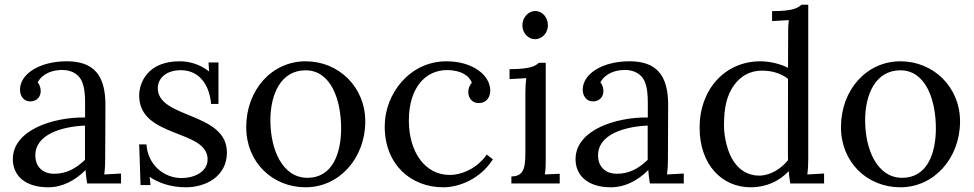

<svg xmlns="http://www.w3.org/2000/svg" viewBox="-20 -775 4116 811"><path d="M338.9 -99.6C298.8 -62 260.7 -41 207 -41C166.5 -41 130.9 -65.4 129.4 -114.7C125.5 -209.5 247.1 -240.7 338.9 -244.6ZM64.5 -396C64.5 -368.7 81.1 -346.7 106.9 -346.7C141.1 -346.7 151.9 -372.6 151.9 -389.2C151.9 -401.4 148.9 -415.5 139.2 -426.8C159.2 -465.3 202.6 -479.5 243.2 -479.5C280.3 -479.5 310.1 -462.9 323.7 -436C336.9 -409.2 339.4 -376 339.4 -341.3V-278.8C206.1 -280.8 34.2 -226.6 34.2 -102.5C34.2 -35.6 83.5 16.1 183.6 16.1C242.7 16.1 296.4 -11.7 341.3 -56.6C342.8 -37.6 344.2 -22.9 348.1 0H491.2V-42L420.4 -38.1C423.8 -65.4 424.3 -85 424.3 -106L425.3 -330.6C425.8 -459.5 374 -516.1 262.2 -516.1C147 -516.1 64.5 -462.9 64.5 -396Z M747.6 -22.9C669.4 -22.9 604 -81.5 598.6 -165H567.9L573.7 6.8H615.7L612.3 -27.8C645.5 -4.9 697.3 16.1 765.1 16.1C849.6 16.1 938.5 -30.3 938.5 -130.9C938.5 -302.7 646.5 -272.9 646.5 -402.8C646.5 -443.4 681.2 -478.5 743.7 -478.5C830.1 -478.5 866.2 -404.3 871.6 -335.9H902.8V-511.2H860.8L863.3 -473.1C821.3 -505.9 775.9 -516.1 738.8 -516.1C604.5 -516.1 567.9 -426.8 567.9 -371.1C567.9 -190.9 856.9 -229.5 856.9 -102.1C856.9 -47.4 797.9 -22.9 747.6 -22.9Z M1271 -478C1378.4 -478 1420.9 -352.5 1420.9 -232.9C1420.9 -127.4 1384.3 -23.9 1278.8 -23.9C1172.9 -23.9 1122.1 -143.1 1122.1 -267.1C1122.1 -376.5 1166 -478 1271 -478ZM1271 -516.1C1128.9 -516.1 1020 -396 1020 -237.8C1020 -89.4 1130.9 16.1 1271 16.1C1413.6 16.1 1522.9 -107.4 1522.9 -262.2C1522.9 -407.2 1411.1 -516.1 1271 -516.1Z M1973.1 -425.3C1961.4 -413.1 1958 -397.9 1958 -384.8C1958 -367.7 1969.7 -338.4 2004.4 -339.8C2034.2 -340.3 2050.8 -363.8 2050.8 -392.6C2050.8 -457 1977.1 -516.1 1865.7 -516.1C1710.9 -516.1 1605 -379.4 1605 -241.2C1605 -78.6 1716.8 16.1 1852.1 16.1C1919.9 16.1 2008.8 -19 2062 -102.1L2036.1 -122.1C2003.4 -73.7 1941.4 -36.1 1878.9 -36.1C1775.9 -36.1 1707 -132.3 1707 -265.6C1707 -404.3 1776.9 -479 1868.2 -479C1896.5 -479 1955.1 -472.2 1973.1 -425.3Z M2199.2 -151.9C2199.2 -80.1 2200.7 -29.8 2140.1 -29.8V0H2344.2V-41L2281.2 -38.1C2285.2 -61 2285.2 -79.1 2285.2 -106V-509.8H2256.3C2241.2 -496.1 2220.2 -482.9 2132.3 -482.9V-440.9L2203.1 -444.8C2199.7 -418 2199.2 -400.9 2199.2 -379.9ZM2294.4 -668C2294.4 -701.7 2270.5 -728.5 2241.2 -728.5C2211.9 -728.5 2186.5 -701.7 2186.5 -668C2186.5 -634.8 2211.4 -609.4 2240.2 -609.4C2268.6 -609.4 2294.4 -634.8 2294.4 -668Z M2715.8 -99.6C2675.8 -62 2637.7 -41 2584 -41C2543.5 -41 2507.8 -65.4 2506.3 -114.7C2502.4 -209.5 2624 -240.7 2715.8 -244.6ZM2441.4 -396C2441.4 -368.7 2458 -346.7 2483.9 -346.7C2518.1 -346.7 2528.8 -372.6 2528.8 -389.2C2528.8 -401.4 2525.9 -415.5 2516.1 -426.8C2536.1 -465.3 2579.6 -479.5 2620.1 -479.5C2657.2 -479.5 2687 -462.9 2700.7 -436C2713.9 -409.2 2716.3 -376 2716.3 -341.3V-278.8C2583 -280.8 2411.1 -226.6 2411.1 -102.5C2411.1 -35.6 2460.4 16.1 2560.5 16.1C2619.6 16.1 2673.3 -11.7 2718.3 -56.6C2719.7 -37.6 2721.2 -22.9 2725.1 0H2868.2V-42L2797.4 -38.1C2800.8 -65.4 2801.3 -85 2801.3 -106L2802.2 -330.6C2802.7 -459.5 2751 -516.1 2639.2 -516.1C2523.9 -516.1 2441.4 -462.9 2441.4 -396Z M3394 -754.9H3365.2C3350.1 -741.2 3329.1 -728 3241.2 -728V-686L3312 -689.9C3308.6 -663.1 3309.1 -646 3309.1 -625L3308.6 -488.3C3283.2 -502.4 3235.8 -516.1 3191.9 -516.1C3043.5 -516.1 2935.1 -398.9 2935.1 -235.8C2935.1 -81.1 3027.8 16.1 3150.9 16.1C3217.8 16.1 3272.9 -10.7 3311.5 -52.2C3313 -36.1 3314.5 -19.5 3317.9 0H3460.9V-42L3390.1 -38.1C3393.6 -65.4 3394 -85 3394 -106ZM3187 -33.2C3140.1 -33.2 3104 -55.7 3079.1 -93.3C3066.4 -111.8 3056.6 -135.3 3049.3 -163.1C3042 -190.9 3038.1 -218.3 3038.1 -245.1C3038.1 -323.7 3050.8 -372.1 3079.1 -413.1C3107.4 -453.6 3147.9 -476.6 3198.2 -476.6C3237.8 -476.6 3276.9 -466.8 3308.6 -441.9L3308.1 -153.8V-124.5C3308.1 -115.2 3308.1 -106.9 3308.6 -98.6C3278.8 -61 3231.9 -33.2 3187 -33.2Z M3783.2 -478C3890.6 -478 3933.1 -352.5 3933.1 -232.9C3933.1 -127.4 3896.5 -23.9 3791 -23.9C3685.1 -23.9 3634.3 -143.1 3634.3 -267.1C3634.3 -376.5 3678.2 -478 3783.2 -478ZM3783.2 -516.1C3641.1 -516.1 3532.2 -396 3532.2 -237.8C3532.2 -89.4 3643.1 16.1 3783.2 16.1C3925.8 16.1 4035.2 -107.4 4035.2 -262.2C4035.2 -407.2 3923.3 -516.1 3783.2 -516.1Z"/></svg>

Font: Parastoo
Style: Regular
Weight: 400
Foundry: Saber Rastikerdar (saber.rastikerdar@gmail.com)
Version: Version 2.0.1